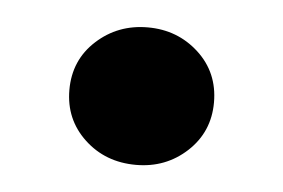

<svg xmlns="http://www.w3.org/2000/svg" viewBox="-29 -215 369 250"><g transform="rotate(5 155.5 -90.0)"><path d="M61 -89.8Q61 -128.9 88.9 -154.3Q116.7 -179.7 155.8 -179.7Q194.8 -179.7 222.4 -154.3Q250 -128.9 250 -89.8Q250 -51.3 222.4 -25.6Q194.8 0 155.8 0Q115.7 0 88.4 -25.6Q61 -51.3 61 -89.8Z"/></g></svg>

Font: Vazirmatn FD NL Black
Style: Regular
Weight: 900
Designer: Saber Rastikerdar
Foundry: Saber Rastikerdar
Version: Version 33.003